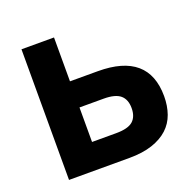

<svg xmlns="http://www.w3.org/2000/svg" viewBox="-100 -631 735 732"><g transform="rotate(-20 267.5 -265.0)"><path d="M60 -530H192V-352H305Q510 -352 510 -176Q510 -137 498.5 -104.5Q487 -72 462 -49Q437 -26 398 -13Q359 0 305 0H60ZM290 -106Q338 -106 358 -123.5Q378 -141 378 -176Q378 -211 357.5 -228.5Q337 -246 290 -246H192V-106Z"/></g></svg>

Font: Golos Text DemiBold
Style: Regular
Weight: 600
Designer: A.Korolkova, Vitaly Kuzmin
Foundry: ParaType Ltd
Version: Version 2.002